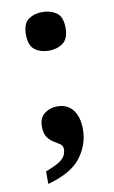

<svg xmlns="http://www.w3.org/2000/svg" viewBox="-82 -589 468 788"><g transform="rotate(-10 152.5 -195.5)"><path d="M54 154V102Q83 91 102.5 80.5Q122 70 132 56.5Q142 43 142 24Q142 10 131 2.5Q120 -5 105.5 -13.5Q91 -22 80 -37.5Q69 -53 69 -83Q69 -118 91.5 -135.5Q114 -153 145 -153Q187 -153 210 -123.5Q233 -94 233 -42Q233 22 192.5 75Q152 128 54 154ZM152 -384Q118 -384 94 -401.5Q70 -419 70 -465Q70 -511 94 -528Q118 -545 152 -545Q186 -545 210.5 -528Q235 -511 235 -465Q235 -419 210.5 -401.5Q186 -384 152 -384Z"/></g></svg>

Font: Noto Serif Kannada
Style: Bold
Weight: 700
Version: Version 2.003